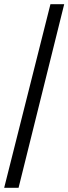

<svg xmlns="http://www.w3.org/2000/svg" viewBox="-20 -780 328 921"><path d="M0 121 222 -760H288L69 121Z"/></svg>

Font: Noto Serif Gurmukhi
Style: Bold
Weight: 700
Designer: Vaibhav Singh and the Monotype Design Team
Foundry: Monotype Imaging Inc.
Version: Version 2.004; ttfautohint (v1.8.4.7-5d5b)